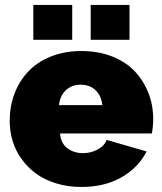

<svg xmlns="http://www.w3.org/2000/svg" viewBox="-20 -741 649 771"><path d="M113.8 -581.1V-721.2H270V-581.1ZM344.2 -581.1V-721.2H500V-581.1ZM307.1 9.8Q252.9 9.8 206.3 -4.4Q159.7 -18.6 125.7 -43.2Q91.8 -67.9 67.4 -101.3Q43 -134.8 31 -174.1Q19 -213.4 19 -255.9Q19 -313.5 37.8 -363.8Q56.6 -414.1 92.3 -452.6Q127.9 -491.2 183.3 -513.7Q238.8 -536.1 307.1 -536.1Q375.5 -536.1 431.2 -513.9Q486.8 -491.7 522 -453.9Q557.1 -416 576.2 -367.2Q595.2 -318.4 595.2 -263.2Q595.2 -234.4 589.8 -205.1H221.2Q224.1 -165.5 250.5 -145.8Q276.9 -126 313 -126Q344.7 -126 372.1 -140.6Q399.4 -155.3 408.2 -179.2L568.8 -132.8Q535.2 -67.4 467.5 -28.8Q399.9 9.8 307.1 9.8ZM216.8 -318.8H391.1Q386.7 -356.9 363.5 -378.9Q340.3 -400.9 304.2 -400.9Q268.1 -400.9 244.6 -378.9Q221.2 -356.9 216.8 -318.8Z"/></svg>

Font: Rawline Black
Style: Regular
Weight: 900
Designer: Matt McInerney, Pablo Impallari, Rodrigo Fuenzalida
Foundry: Matt McInerney, Pablo Impallari, Rodrigo Fuenzalida
Version: Version 4.020;PS 004.020;hotconv 1.0.88;makeotf.lib2.5.64775